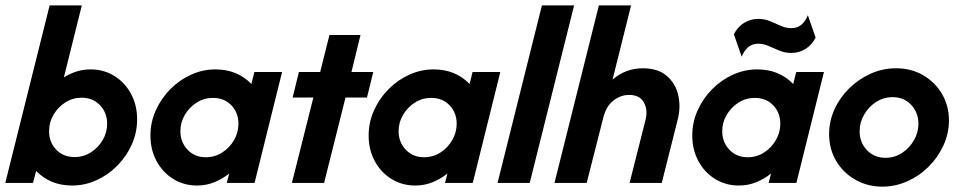

<svg xmlns="http://www.w3.org/2000/svg" viewBox="-26 -687 3609 721"><path d="M245.1 9.7Q162.5 9.7 109.7 -45.1L97.9 0H-6.2L160.4 -666.7H281.2L213.9 -396.5Q236.1 -410.4 261.1 -418.4Q286.1 -426.4 313.9 -426.4Q363.9 -426.4 403.5 -401.7Q443.1 -377.1 466 -334.7Q488.9 -292.4 488.9 -238.9Q488.9 -188.9 468.8 -144.1Q448.6 -99.3 414.2 -64.6Q379.9 -29.9 336.1 -10.1Q292.4 9.7 245.1 9.7ZM254.2 -97.2Q287.5 -97.2 315.3 -114.9Q343.1 -132.6 359.7 -161.1Q376.4 -189.6 376.4 -222.2Q376.4 -263.2 349.7 -291.7Q322.9 -320.1 280.6 -320.1Q247.2 -320.1 219.4 -302.4Q191.7 -284.7 175 -256.2Q158.3 -227.8 158.3 -194.4Q158.3 -152.8 185.1 -125Q211.8 -97.2 254.2 -97.2Z M713.9 9.7Q664.6 9.7 624.7 -14.9Q584.7 -39.6 561.8 -82.3Q538.9 -125 538.9 -177.8Q538.9 -227.8 559 -272.6Q579.2 -317.4 613.5 -352.1Q647.9 -386.8 691.7 -406.6Q735.4 -426.4 782.6 -426.4Q865.3 -426.4 918.1 -371.5L929.2 -416.7H1033.3L929.9 0H825.7L834.7 -35.4Q809.7 -15.3 779.2 -2.8Q748.6 9.7 713.9 9.7ZM747.2 -96.5Q780.6 -96.5 808.3 -114.2Q836.1 -131.9 852.8 -160.8Q869.4 -189.6 869.4 -222.2Q869.4 -263.9 842.7 -291.7Q816 -319.4 773.6 -319.4Q740.3 -319.4 712.5 -301.7Q684.7 -284 668.1 -255.6Q651.4 -227.1 651.4 -194.4Q651.4 -153.5 678.1 -125Q704.9 -96.5 747.2 -96.5Z M1070.1 0 1150.7 -320.8H1072.9L1096.5 -416.7H1176.4L1211.1 -555.6H1327.8L1293.8 -416.7H1375.7L1352.1 -320.8H1271.5L1191 0Z M1533.3 9.7Q1484 9.7 1444.1 -14.9Q1404.2 -39.6 1381.2 -82.3Q1358.3 -125 1358.3 -177.8Q1358.3 -227.8 1378.5 -272.6Q1398.6 -317.4 1433 -352.1Q1467.4 -386.8 1511.1 -406.6Q1554.9 -426.4 1602.1 -426.4Q1684.7 -426.4 1737.5 -371.5L1748.6 -416.7H1852.8L1749.3 0H1645.1L1654.2 -35.4Q1629.2 -15.3 1598.6 -2.8Q1568.1 9.7 1533.3 9.7ZM1566.7 -96.5Q1600 -96.5 1627.8 -114.2Q1655.6 -131.9 1672.2 -160.8Q1688.9 -189.6 1688.9 -222.2Q1688.9 -263.9 1662.2 -291.7Q1635.4 -319.4 1593.1 -319.4Q1559.7 -319.4 1531.9 -301.7Q1504.2 -284 1487.5 -255.6Q1470.8 -227.1 1470.8 -194.4Q1470.8 -153.5 1497.6 -125Q1524.3 -96.5 1566.7 -96.5Z M1842.4 0 2009 -666.7H2129.9L1963.2 0Z M2056.2 0 2222.9 -666.7H2343.8L2274.3 -388.2Q2323.6 -430.6 2388.2 -430.6Q2444.4 -430.6 2477.4 -402.4Q2510.4 -374.3 2520.8 -330.2Q2531.2 -286.1 2518.8 -237.5L2459 0H2338.2L2397.9 -236.1Q2407.6 -273.6 2392 -302.1Q2376.4 -330.6 2336.1 -330.6Q2304.9 -330.6 2277.4 -309.4Q2250 -288.2 2238.9 -243.1L2177.1 0Z M2748.6 9.7Q2699.3 9.7 2659.4 -14.9Q2619.4 -39.6 2596.5 -82.3Q2573.6 -125 2573.6 -177.8Q2573.6 -227.8 2593.8 -272.6Q2613.9 -317.4 2648.3 -352.1Q2682.6 -386.8 2726.4 -406.6Q2770.1 -426.4 2817.4 -426.4Q2900 -426.4 2952.8 -371.5L2963.9 -416.7H3068.1L2964.6 0H2860.4L2869.4 -35.4Q2844.4 -15.3 2813.9 -2.8Q2783.3 9.7 2748.6 9.7ZM2781.9 -96.5Q2815.3 -96.5 2843.1 -114.2Q2870.8 -131.9 2887.5 -160.8Q2904.2 -189.6 2904.2 -222.2Q2904.2 -263.9 2877.4 -291.7Q2850.7 -319.4 2808.3 -319.4Q2775 -319.4 2747.2 -301.7Q2719.4 -284 2702.8 -255.6Q2686.1 -227.1 2686.1 -194.4Q2686.1 -153.5 2712.8 -125Q2739.6 -96.5 2781.9 -96.5ZM2759 -474.3 2729.9 -558.3Q2743.8 -586.1 2768.1 -601Q2792.4 -616 2820.8 -616Q2845.8 -616 2866.3 -607.3Q2886.8 -598.6 2906.2 -589.9Q2925.7 -581.2 2945.8 -581.2Q2968.1 -581.2 2983.3 -594.1Q2998.6 -606.9 3007.6 -629.9L3036.8 -545.8Q3022.9 -518.1 2998.6 -503.1Q2974.3 -488.2 2945.8 -488.2Q2921.5 -488.2 2900.7 -496.9Q2879.9 -505.6 2860.4 -514.2Q2841 -522.9 2820.8 -522.9Q2799.3 -522.9 2784 -510.1Q2768.8 -497.2 2759 -474.3Z M3286.8 13.9Q3232.6 13.9 3187.2 -11.5Q3141.7 -36.8 3114.6 -81.6Q3087.5 -126.4 3087.5 -183.3Q3087.5 -231.9 3107.6 -276.4Q3127.8 -320.8 3163.2 -355.6Q3198.6 -390.3 3243.8 -410.4Q3288.9 -430.6 3338.9 -430.6Q3395.8 -430.6 3440.6 -404.5Q3485.4 -378.5 3511.5 -334Q3537.5 -289.6 3537.5 -234.7Q3537.5 -186.1 3517 -141.3Q3496.5 -96.5 3461.5 -61.5Q3426.4 -26.4 3381.2 -6.2Q3336.1 13.9 3286.8 13.9ZM3299.3 -94.4Q3333.3 -94.4 3361.1 -112.5Q3388.9 -130.6 3405.9 -160.1Q3422.9 -189.6 3422.9 -222.2Q3422.9 -263.9 3395.8 -293.1Q3368.8 -322.2 3325.7 -322.2Q3292.4 -322.2 3264.2 -304.2Q3236.1 -286.1 3219.1 -256.9Q3202.1 -227.8 3202.1 -194.4Q3202.1 -152.1 3229.5 -123.3Q3256.9 -94.4 3299.3 -94.4Z"/></svg>

Font: Afacad
Style: Bold Italic
Weight: 700
Italic angle: -14°
Designer: Kristian Moeller
Foundry: Dicotype
Version: Version 1.000; ttfautohint (v1.8.4.7-5d5b)